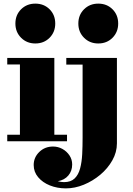

<svg xmlns="http://www.w3.org/2000/svg" viewBox="-20 -780 736 1060"><path d="M65 -650Q65 -697.5 96.5 -728.8Q128 -760 175 -760Q222.5 -760 253.8 -728.8Q285 -697.5 285 -650Q285 -603 253.8 -571.5Q222.5 -540 175 -540Q128 -540 96.5 -571.5Q65 -603 65 -650ZM20 -36H90V-424H20V-460H280V-36H350V0H20ZM412.5 -650Q412.5 -697.5 444 -728.8Q475.5 -760 522.5 -760Q570 -760 601.2 -728.8Q632.5 -697.5 632.5 -650Q632.5 -603 601.2 -571.5Q570 -540 522.5 -540Q475.5 -540 444 -571.5Q412.5 -603 412.5 -650ZM625.5 -460V11.5Q625.5 60.5 600.2 105.2Q575 150 533.5 184.8Q492 219.5 442.5 239.8Q393 260 344 260Q296 260 255.5 243.8Q215 227.5 190.5 198.2Q166 169 166 131Q166 89 196.8 59Q227.5 29 273 29Q300.5 29 324.5 42.2Q348.5 55.5 363.5 78Q378.5 100.5 378.5 128Q378.5 164 357.2 189Q336 214 299 220.5Q317.5 225.5 333.5 225.5Q371 225.5 392 205.2Q413 185 422.2 150.2Q431.5 115.5 433.8 71.5Q436 27.5 436 -20V-423.5H346V-460Z"/></svg>

Font: Bodoni* 06pt Fatface
Style: Regular
Weight: 900
Version: Version 2.3